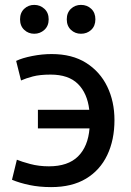

<svg xmlns="http://www.w3.org/2000/svg" viewBox="-20 -754 535 785"><path d="M189 11Q141 11 100.5 2.5Q60 -6 29 -19L49 -101Q68 -93 103.5 -83.5Q139 -74 180 -74Q258 -74 299 -114.5Q340 -155 346 -229H135V-305H345Q337 -373 298.5 -411Q260 -449 187 -449Q143 -449 114.5 -441.5Q86 -434 66 -425L46 -505Q71 -517 111.5 -525Q152 -533 191 -533Q275 -533 332 -497Q389 -461 418.5 -400Q448 -339 448 -263Q448 -182 418.5 -120Q389 -58 331.5 -23.5Q274 11 189 11ZM311 -616Q287 -616 270 -632Q253 -648 253 -675Q253 -702 270 -718Q287 -734 311 -734Q336 -734 353 -718Q370 -702 370 -675Q370 -648 353 -632Q336 -616 311 -616ZM120 -616Q96 -616 79 -632Q62 -648 62 -675Q62 -702 79 -718Q96 -734 120 -734Q144 -734 161.5 -718Q179 -702 179 -675Q179 -648 161.5 -632Q144 -616 120 -616Z"/></svg>

Font: Ubuntu Sans Medium
Style: Regular
Weight: 500
Designer: Dalton Maag Ltd
Foundry: Dalton Maag Ltd
Version: Version 1.006; ttfautohint (v1.8.4.7-5d5b)